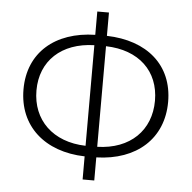

<svg xmlns="http://www.w3.org/2000/svg" viewBox="-54 -808 884 886"><g transform="rotate(5 388.0 -365.0)"><path d="M415 -598C568 -594 662 -504 662 -367C662 -230 568 -136 415 -132ZM361 -132C209 -136 113 -230 113 -367C113 -504 209 -594 361 -598ZM415 -754H361V-646C175 -642 53 -537 53 -367C53 -197 175 -88 361 -83V24H415V-83C602 -88 723 -197 723 -367C723 -537 602 -641 415 -646Z"/></g></svg>

Font: Noto Sans CJK KR Light
Style: Regular
Weight: 300
Designer: Ryoko NISHIZUKA (kana & ideographs); Paul D. Hunt (Latin, Greek & Cyrillic); Wenlong ZHANG (bopomofo); Sandoll Communica
Foundry: Adobe Systems Incorporated
Version: Version 1.004;PS 1.004;hotconv 1.0.82;makeotf.lib2.5.63406